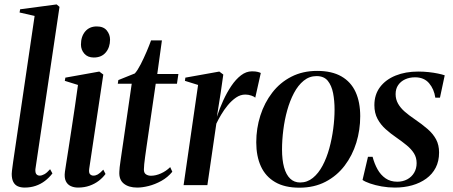

<svg xmlns="http://www.w3.org/2000/svg" viewBox="-20 -837 2046 868"><path d="M140 -72Q139 -55.5 144.8 -49.2Q150.5 -43 159.5 -43Q169 -43 180.8 -49.5Q192.5 -56 206.5 -72L217 -53Q202 -33.5 183 -19Q164 -4.5 141 3.2Q118 11 91.5 11Q73.5 11 60.2 5Q47 -1 40 -14.8Q33 -28.5 33 -51Q33 -56 34 -64.2Q35 -72.5 36.5 -83.5Q38 -94.5 39.5 -106L136.5 -765L68.5 -780.5L71 -795L236 -817L249 -806Z M332.5 11Q314.5 11 299.8 4.2Q285 -2.5 277.5 -18.2Q270 -34 273.5 -60.5Q274.5 -68.5 279 -96.8Q283.5 -125 290 -166.8Q296.5 -208.5 304 -257.8Q311.5 -307 319 -357.5Q326.5 -408 332.5 -453L273 -471.5L275.5 -486L429 -513.5L447 -500L383.5 -75.5Q380.5 -56 387 -49.5Q393.5 -43 402 -43Q412.5 -43 422.2 -48.5Q432 -54 447 -70L457 -50.5Q445 -34 427 -20Q409 -6 385.2 2.5Q361.5 11 332.5 11ZM404 -577Q376.5 -577 361.2 -594.5Q346 -612 346 -635.5Q346 -672 365.2 -694.8Q384.5 -717.5 417.5 -717.5Q448 -717.5 462.8 -699.2Q477.5 -681 477.5 -658Q477.5 -623 458.2 -600Q439 -577 404 -577Z M643 -177.5Q639 -149.5 636.2 -129.2Q633.5 -109 632 -95Q630.5 -81 630.5 -70.5Q630.5 -55 640 -48.8Q649.5 -42.5 662.5 -42.5Q684 -42.5 707.2 -52.8Q730.5 -63 749.5 -81.5L759 -60.5Q738 -35 709.5 -19.2Q681 -3.5 652.2 3.8Q623.5 11 600.5 11Q562 11 539.8 -6.8Q517.5 -24.5 519.5 -60.5Q519.5 -68 521 -81Q522.5 -94 525 -111Q527.5 -128 530.5 -149Q533.5 -170 537 -193L575.5 -458.5H512.5L515 -475L589.5 -505Q601.5 -518 615.8 -545.8Q630 -573.5 642.8 -603.5Q655.5 -633.5 663 -654.5H712L691 -502.5H786.5L780 -458.5H684Z M810 0 875.5 -453 816 -471.5 818 -486 971.5 -513.5 989.5 -500 977.5 -416 960.5 -309Q972.5 -346 989 -382.2Q1005.5 -418.5 1025.8 -448.5Q1046 -478.5 1069.5 -496.5Q1093 -514.5 1119 -514.5Q1135.5 -514.5 1145 -512Q1154.5 -509.5 1159 -507L1134 -395.5Q1130 -400 1116.5 -404.8Q1103 -409.5 1089 -409.5Q1067 -409.5 1047.2 -396Q1027.5 -382.5 1010.2 -361.8Q993 -341 979.8 -318.5Q966.5 -296 958 -278L917.5 0Z M1413.5 -516.5Q1480 -516.5 1523.2 -491.8Q1566.5 -467 1587.5 -421.2Q1608.5 -375.5 1608.5 -311.5Q1608.5 -249.5 1590.8 -191.8Q1573 -134 1538 -88Q1503 -42 1451.5 -15.2Q1400 11.5 1333.5 11.5Q1267 11.5 1223.8 -13.8Q1180.5 -39 1159.5 -85Q1138.5 -131 1138.5 -193.5Q1138.5 -256.5 1157 -314.5Q1175.5 -372.5 1210.8 -418.2Q1246 -464 1297.2 -490.2Q1348.5 -516.5 1413.5 -516.5ZM1411 -493Q1378.5 -493 1353 -472.2Q1327.5 -451.5 1309 -416.5Q1290.5 -381.5 1278.5 -338.5Q1266.5 -295.5 1260.8 -249.5Q1255 -203.5 1255 -161.5Q1255 -114 1264.2 -80.5Q1273.5 -47 1291.8 -29.5Q1310 -12 1337 -12Q1369 -12 1394.5 -32.8Q1420 -53.5 1438.5 -88.5Q1457 -123.5 1468.8 -166.5Q1480.5 -209.5 1486.5 -254.8Q1492.5 -300 1492.5 -341.5Q1492.5 -382 1485.8 -416.2Q1479 -450.5 1461.8 -471.8Q1444.5 -493 1411 -493Z M1969 -395.5H1948Q1942.5 -434 1919.8 -460.8Q1897 -487.5 1856.5 -487.5Q1831 -487.5 1811.2 -478.2Q1791.5 -469 1780 -452.2Q1768.5 -435.5 1768.5 -411.5Q1768.5 -388 1779.5 -368.5Q1790.5 -349 1809.8 -332.2Q1829 -315.5 1853.5 -299Q1888 -275.5 1913 -253.8Q1938 -232 1951.5 -206.8Q1965 -181.5 1965 -147.5Q1965 -108.5 1949.8 -79Q1934.5 -49.5 1907 -29.5Q1879.5 -9.5 1843.2 0.8Q1807 11 1765.5 11Q1735 11 1705.5 5.8Q1676 0.5 1653 -7.5Q1630 -15.5 1619 -23.5L1643.5 -128H1664.5Q1672.5 -97 1686.8 -71.5Q1701 -46 1723 -30.8Q1745 -15.5 1776 -15.5Q1801 -15.5 1821 -26.2Q1841 -37 1852.2 -56Q1863.5 -75 1863.5 -99.5Q1863.5 -124.5 1851.5 -143.8Q1839.5 -163 1818.5 -180.2Q1797.5 -197.5 1771.5 -215.5Q1746.5 -232.5 1723.8 -252.8Q1701 -273 1686.8 -299.5Q1672.5 -326 1672.5 -361.5Q1672.5 -409.5 1698.2 -443.5Q1724 -477.5 1768.8 -495.5Q1813.5 -513.5 1870.5 -513.5Q1894.5 -513.5 1917.8 -511Q1941 -508.5 1960 -504.5Q1979 -500.5 1990.5 -496.5Z"/></svg>

Font: Merriweather 144pt Medium
Style: Italic
Weight: 500
Italic angle: -7.8°
Version: Version 2.101